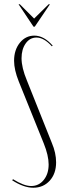

<svg xmlns="http://www.w3.org/2000/svg" viewBox="-20 -873 306 900"><path d="M67 -853H73L140 -786L208 -853H214L143 -748H137ZM208 -102Q208 -144 185 -201L68 -491Q46 -546 46 -588Q46 -639 73 -672.5Q100 -706 141 -706Q186 -706 227 -659L223 -656Q186 -697 151 -697Q120 -697 100.5 -669.5Q81 -642 81 -600Q81 -556 106 -496L223 -203Q243 -156 243 -112Q243 -59 213 -26Q183 7 136 7Q91 7 37 -28L41 -33Q92 -1 126 -1Q162 -1 185 -29.5Q208 -58 208 -102Z"/></svg>

Font: Moniqa ExtLt Narrow Display
Style: Regular
Weight: 200
Width: 4
Designer: Rajesh Rajput
Foundry: Rajesh Rajput
Version: Version 1.000